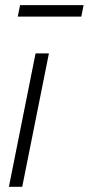

<svg xmlns="http://www.w3.org/2000/svg" viewBox="-20 -718 341 738"><path d="M168 -512.7 65.4 0H14.2L116.7 -512.7ZM301.3 -698.2 292.5 -654.3H48.3L57.1 -698.2Z"/></svg>

Font: Sansation Light
Style: Light Italic
Weight: 300
Designer: Bernd Montag
Version: Version 1.301